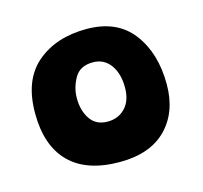

<svg xmlns="http://www.w3.org/2000/svg" viewBox="-62 -783 498 471"><g transform="rotate(-15 187.5 -548.0)"><path d="M189 -379.5Q105 -379.5 61.8 -422.8Q18.5 -466 18.5 -549Q18.5 -633 67.2 -674.5Q116 -716 193.5 -716Q270.5 -716 309.8 -664.8Q349 -613.5 349 -534Q349 -464 307.8 -421.8Q266.5 -379.5 189 -379.5ZM185.5 -483Q213 -483 230.5 -501.5Q248 -520 248 -553Q248 -588.5 231.8 -610.8Q215.5 -633 187.5 -633Q154.5 -633 140.8 -608.8Q127 -584.5 127 -558Q127 -526 141.8 -504.5Q156.5 -483 185.5 -483Z"/></g></svg>

Font: Grandstander
Style: Bold
Weight: 700
Designer: Tyler Finck
Foundry: Etcetera Type Co
Version: Version 1.200; ttfautohint (v1.8.3)